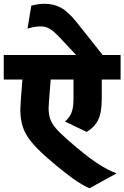

<svg xmlns="http://www.w3.org/2000/svg" viewBox="-30 -940 660 1019"><path d="M-10 -648H374L287 -741Q258 -772 235.5 -786Q213 -800 186 -800Q154 -800 116 -788L136 -910Q174 -920 207 -920Q254 -920 292.5 -899.5Q331 -879 376 -823L515 -648H610V-518H510V-414Q510 -342 490.5 -303Q471 -264 430 -240L315 -295Q338 -315 349 -341Q360 -367 360 -414V-518H239L230 -402L228 -367Q228 -333 236.5 -308.5Q245 -284 266 -259.5Q287 -235 328 -199Q421 -117 481 -77Q541 -37 589 -20L445 59Q375 32 220 -103Q164 -152 133.5 -190.5Q103 -229 90.5 -268Q78 -307 78 -358Q78 -370 80 -402L89 -518H-10Z"/></svg>

Font: Madhuban Bold
Style: Regular
Weight: 700
Designer: jaikishan Patel
Foundry: MagicType
Version: Version 1.000